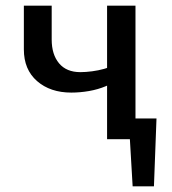

<svg xmlns="http://www.w3.org/2000/svg" viewBox="-20 -490 607 676"><path d="M405 0V-73H531L489 0ZM447 166 433 -73H531L522 166ZM231 -164Q157 -164 110.5 -204.5Q64 -245 64 -316V-470H162V-351Q162 -298 188 -267Q214 -236 263 -236Q282 -236 304.5 -239Q327 -242 346.5 -247.5Q366 -253 376 -260L400 -213Q380 -198 352.5 -186.5Q325 -175 293.5 -169.5Q262 -164 231 -164ZM357 0V-470H457V0Z"/></svg>

Font: Ysabeau SC SemiBold
Style: Regular
Weight: 600
Designer: Christian Thalmann (Catharsis Fonts)
Version: Version 2.001;gftools[0.9.30]; featfreeze: smcp